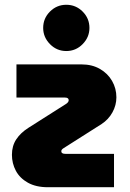

<svg xmlns="http://www.w3.org/2000/svg" viewBox="-20 -785 544 805"><path d="M181 0Q131 0 97 -19Q63 -38 46.5 -69Q30 -100 30 -136Q30 -173 48 -200.5Q66 -228 99 -249L258 -350Q268 -357 268 -365Q268 -376 252 -376H49V-515H322Q366 -515 399 -496Q432 -477 450 -445.5Q468 -414 468 -377Q468 -344 451.5 -314Q435 -284 406 -265L247 -164Q237 -158 237 -151Q237 -140 254 -140H458V0ZM258 -571Q218 -571 189.5 -600Q161 -629 161 -668Q161 -708 189.5 -736.5Q218 -765 258 -765Q298 -765 326.5 -736.5Q355 -708 355 -668Q355 -629 326.5 -600Q298 -571 258 -571Z"/></svg>

Font: MuseoModerno ExtraBold
Style: Regular
Weight: 800
Designer: Pablo Cosgaya, Héctor Gatti, Marcela Romero, and the Authors of The MuseoModerno Project.
Foundry: Omnibus-Type Team
Version: Version 1.001